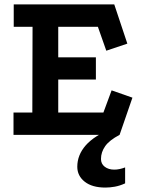

<svg xmlns="http://www.w3.org/2000/svg" viewBox="-20 -609 649 867"><path d="M42 -589H496L555 -412L460 -380L422 -488H243V-350H413V-250H243V-101H447L484 -201L578 -168L520 0H41V-101H126L127 -488H42ZM488 -30 520 0Q474 24 455 51Q436 78 436 109Q436 131 453 144Q470 157 496 157Q519 157 545 147V219Q521 230 498.5 234Q476 238 456 238Q396 238 362.5 211.5Q329 185 329 144Q329 91 367 47.5Q405 4 488 -30Z"/></svg>

Font: Podkova
Style: Bold
Weight: 700
Designer: Ilya Yudin
Foundry: Cyreal (www.cyreal.org)
Version: Version 2.102; ttfautohint (v1.8.1.43-b0c9)